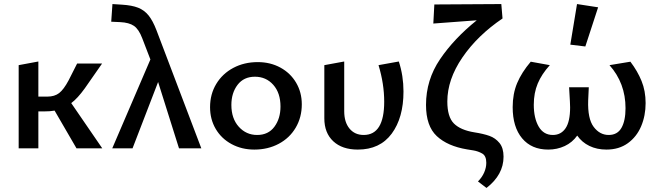

<svg xmlns="http://www.w3.org/2000/svg" viewBox="-20 -731 3253 946"><path d="M357 0 249 -186Q228 -182 195 -182H169V0H72V-410L169 -428V-255H213Q249 -255 271.5 -272.5Q294 -290 318 -335L360 -418H483L398 -296Q362 -246 331 -223L484 0Z M862 0 759 -327 633 0H533L721 -438L681 -542Q664 -587 640 -603.5Q616 -620 572 -622L528 -624L534 -711L581 -708Q630 -705 660.5 -693Q691 -681 712 -655Q733 -629 751 -582L972 0Z M1015 -203Q1015 -267 1045.5 -317.5Q1076 -368 1129.5 -396.5Q1183 -425 1250 -425Q1312 -425 1361.5 -398Q1411 -371 1439 -323.5Q1467 -276 1467 -217Q1467 -153 1437 -102Q1407 -51 1353.5 -22.5Q1300 6 1233 6Q1171 6 1121 -21Q1071 -48 1043 -95.5Q1015 -143 1015 -203ZM1362 -206Q1362 -273 1326.5 -313Q1291 -353 1236 -353Q1181 -353 1150.5 -313Q1120 -273 1120 -214Q1120 -147 1156.5 -106.5Q1193 -66 1247 -66Q1302 -66 1332 -106.5Q1362 -147 1362 -206Z M1578 -148V-410L1676 -428V-183Q1676 -129 1702 -97.5Q1728 -66 1772 -66Q1873 -66 1873 -230Q1873 -318 1845 -410L1945 -428Q1968 -358 1968 -280Q1968 -151 1910 -72.5Q1852 6 1743 6Q1666 6 1622 -35Q1578 -76 1578 -148Z M2461 41Q2461 130 2377 195L2335 163Q2355 143 2365.5 119Q2376 95 2376 71Q2376 37 2356 25.5Q2336 14 2312 10Q2288 6 2281 5Q2185 -11 2132 -60.5Q2079 -110 2079 -214Q2079 -337 2148 -439Q2217 -541 2329 -631L2115 -615L2120 -709L2450 -711L2456 -640Q2332 -556 2258 -447.5Q2184 -339 2184 -231Q2184 -155 2216.5 -122.5Q2249 -90 2317 -79Q2362 -72 2391.5 -61.5Q2421 -51 2441 -26.5Q2461 -2 2461 41Z M2864 -502 2790 -511 2823 -711 2927 -695ZM3161 -223Q3161 -161 3139 -109Q3117 -57 3073.5 -25.5Q3030 6 2968 6Q2921 6 2884 -12Q2847 -30 2824 -63Q2800 -29 2762.5 -11.5Q2725 6 2681 6Q2599 6 2552.5 -49.5Q2506 -105 2506 -203Q2506 -269 2528 -321.5Q2550 -374 2595 -427L2689 -410Q2649 -366 2629.5 -319.5Q2610 -273 2610 -215Q2610 -149 2634 -107.5Q2658 -66 2704 -66Q2744 -66 2766.5 -99Q2789 -132 2789 -202Q2789 -221 2788 -231L2784 -301H2881L2878 -236Q2875 -146 2905 -106Q2935 -66 2979 -66Q3022 -66 3042 -101Q3062 -136 3062 -198Q3062 -321 2983 -410L3086 -427Q3121 -381 3141 -332Q3161 -283 3161 -223Z"/></svg>

Font: Ysabeau Infant Semibold
Style: Regular
Weight: 600
Designer: Christian Thalmann (Catharsis Fonts)
Version: Version 0.003